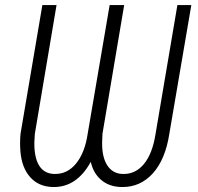

<svg xmlns="http://www.w3.org/2000/svg" viewBox="-20 -731 786 761"><path d="M738.3 -710.9 651.4 -202.1Q635.7 -98.6 585 -43Q536.1 10.3 465.8 10.3Q462.9 10.3 459.5 10.3Q412.6 8.8 381.3 -17.6Q350.1 -43.9 339.8 -89.4Q284.7 10.3 193.8 10.3Q190.9 10.3 188 10.3Q132.3 8.3 99.4 -29.1Q66.4 -66.4 61 -129.9Q59.6 -147 59.6 -163.6Q59.6 -182.6 61.5 -201.7L147.9 -710.9H204.1L118.2 -201.2L116.2 -169.4V-153.8Q119.6 -45.4 193.4 -41.5Q196.3 -41.5 198.7 -41.5Q247.1 -41.5 280.8 -82Q316.4 -125 327.6 -201.2L414.6 -710.9H472.2L386.2 -201.2L384.8 -168.5Q384.8 -164.6 384.8 -161.1Q384.8 -107.9 404.8 -76.2Q426.3 -42.5 466.3 -41.5Q469.2 -41.5 471.7 -41.5Q517.6 -42 549.8 -80.1Q584 -121.1 596.2 -198.2L683.1 -710.9Z"/></svg>

Font: MAUL Condensed Light Italic
Style: Light Italic
Weight: 300
Italic angle: -12°
Designer: MAUL
Version: Version 1.0; 2020; ttfautohint (v1.8.3)